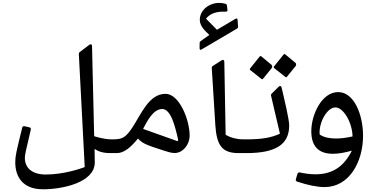

<svg xmlns="http://www.w3.org/2000/svg" viewBox="-20 -1082 2654 1357"><path d="M283.7 255.9C418.5 255.9 646.5 210 649.9 68.8L648.4 -27.3C648.4 -29.3 648.9 -29.3 650.4 -28.3C673.3 -12.7 706 0 760.2 0H794.9C808.6 -16.1 814.9 -32.2 814.9 -48.8C814.9 -65 808.6 -81.1 794.9 -97.2H760.2C735.8 -97.2 685.5 -106.5 648.9 -118.2C646.5 -118.7 645.5 -120.1 645.5 -122.6L630.4 -757.3C630.4 -764.6 626 -769 620.6 -769C617.7 -769 614.7 -768.1 611.8 -765.6L543.4 -713.9C539.5 -711.4 537.1 -707 537.1 -701.2L578.6 95.2C578.6 98.1 578.6 98.6 575.7 100.1C546.4 110.8 429.7 151.4 303.2 151.4C209.5 151.4 155.7 106.9 155.7 33.7C155.7 11.7 160.1 -4.9 197.7 -166C199.7 -173.4 195.3 -180.7 187.5 -182.1L152.8 -190C145 -191.4 139.6 -188 137.2 -180.7C94.7 -6.9 87.9 20 87.9 64.9C87.9 164.5 137.7 255.8 283.7 255.8Z M773.4 0H805.7C851.1 0 897.5 -31.7 955.1 -103C984.4 -73.2 994.1 -62.5 1144 -15.6C1170.4 -7.3 1192.9 -0.5 1214.4 -0.5C1272 -0.5 1320.3 -59.1 1320.3 -123.5C1320.3 -236.8 1246.6 -418.9 1149.9 -418.9C1031.7 -418.9 977.5 -273.9 914.5 -179.2C869.6 -112.3 845.2 -97.2 783.2 -97.2H773.4C741.2 -97.2 725.6 -72.7 725.6 -48.8C725.6 -24.4 741.2 0 773.4 0ZM1232.4 -85 994.1 -169.9C991.2 -171.4 991.7 -171.9 992.7 -173.8C1016.6 -218.3 1060.5 -311.5 1126.5 -311.5C1187.5 -311.5 1216.8 -192.9 1239.2 -93.8C1240.2 -89.8 1236.3 -85 1232.4 -85Z M1399.4 -729.5C1401.9 -729.5 1643.1 -873.5 1655.8 -880.4C1659.7 -882.8 1662.6 -886.7 1662.6 -891.1L1659.2 -941.4C1658.7 -947.8 1655.3 -951.2 1650.9 -951.2C1648.9 -951.2 1646.5 -950.7 1644.5 -949.2L1515.1 -872.6C1513.7 -871.6 1513.2 -871.6 1512.2 -872.6L1437.5 -948.7C1436 -950.2 1436 -950.2 1437 -951.7C1467.8 -987.8 1509.3 -1002 1576.2 -999.5C1583.5 -999.5 1588.9 -1004.4 1587.9 -1010.7L1583.5 -1044.4C1582.5 -1050.3 1579.6 -1053.7 1573.8 -1055.2C1559.1 -1059.6 1544.5 -1061.5 1529.8 -1061.5C1456.6 -1061.5 1392.1 -1010.3 1392.1 -941.4C1392.1 -896.5 1432.1 -860.8 1458.5 -836.4C1459.5 -835.4 1459.5 -835.4 1458.5 -834.5L1397.5 -791C1392.6 -787.6 1391.1 -784.7 1391.1 -779.3L1390.6 -740.7C1390.6 -733.9 1394.5 -729.5 1399.4 -729.5ZM1666 0H1733.9C1747.6 -16.1 1753.9 -32.2 1753.9 -48.8C1753.9 -65 1747.6 -81.1 1733.9 -97.2H1689.5C1663.6 -97.2 1611.8 -106.9 1578.1 -127.9C1575.7 -129.4 1574.7 -129.9 1574.7 -133.3L1565.4 -646.5C1565.4 -655.8 1557.6 -663.1 1547.9 -656.7L1483.9 -615.7C1478.5 -612.8 1476.6 -609.4 1476.6 -603.5L1502 -196.3C1511.3 -51.8 1551.8 0 1666 0Z M1997.6 -537.6C1999 -536.6 2000 -536.1 2001.9 -536.1C2003.9 -536.1 2005.9 -537.1 2007.3 -538.6L2068.8 -614.2C2071.8 -617.2 2072.7 -621.6 2072.7 -626.5C2072.7 -631.3 2071.3 -635.7 2067.9 -638.2L1996.1 -697.8C1994.1 -699.2 1992.2 -699.7 1990.2 -699.7C1988.3 -699.7 1986.3 -699.2 1984.4 -696.8L1917 -612.8C1915.5 -610.8 1914.5 -608.9 1914.5 -606.9C1914.5 -605 1915.5 -603 1917.5 -601.1ZM1828.6 -523.4C1830.1 -522.5 1831 -522 1833 -522C1835 -522 1836.9 -522.9 1838.4 -524.4L1899.9 -600.1C1902.8 -603 1903.8 -607.4 1903.8 -612.3C1903.8 -617.2 1902.3 -621.6 1898.9 -624L1827.1 -683.6C1825.2 -685.1 1823.2 -685.5 1821.3 -685.5C1819.3 -685.5 1817.4 -685.1 1815.4 -682.6L1748 -598.6C1746.6 -596.7 1745.6 -594.7 1745.6 -592.8C1745.6 -590.8 1746.6 -588.9 1748.5 -586.9ZM1722.2 0C1929.2 0 2023.9 -61 2023.9 -194.8C2023.9 -240.2 1989.7 -379.4 1969.7 -465.3C1967.3 -475.6 1957 -476.5 1950.2 -469.7L1898.9 -418.9C1896 -415.5 1895 -412.1 1895 -408.7L1957.5 -141.1C1958.5 -137.2 1958 -136.7 1955.5 -135.7C1897.9 -110.3 1838.8 -97.1 1722.2 -97.1H1712.4C1680.2 -97.1 1664.5 -72.7 1664.5 -48.8C1664.5 -24.4 1680.2 0 1712.4 0Z M2274.4 240.2C2446.8 240.2 2545.9 64.4 2545.9 -123C2545.9 -269.5 2483.4 -431.2 2370.1 -431.2C2253.9 -431.2 2180.2 -271.5 2180.2 -154.8C2180.2 -48.3 2231.4 4.9 2333 4.9C2370.6 4.9 2415 -2.5 2466.8 -17.1C2410.2 96.2 2328.6 149.9 2210 149.9C2175.8 149.9 2138.7 145.5 2098.1 136.7C2090.8 135.2 2084.5 139.6 2082 147.5L2070.8 186C2068.8 192.9 2072.8 199.2 2080.6 201.7C2157.7 227 2221.7 240.2 2274.4 240.2ZM2471.7 -117.7C2428.2 -107.9 2388.7 -103 2354 -103C2307.1 -103 2268.5 -111.8 2241.7 -129.9C2239.7 -131.3 2238.8 -133.3 2238.8 -136.2C2234.8 -223.1 2294.4 -322.8 2350.6 -322.8C2407.2 -322.8 2469.7 -216.8 2471.7 -117.7Z"/></svg>

Font: Pfont
Style: Regular
Weight: 400
Designer: Damoon Khanjanzadeh
Foundry: pfont
Version: Version 1.000;PS 000.300;hotconv 1.0.88;makeotf.lib2.5.64775